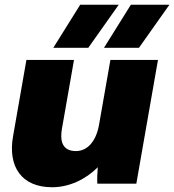

<svg xmlns="http://www.w3.org/2000/svg" viewBox="-20 -772 732 807"><path d="M199 15C271 15 340 -18 391 -69C389 -48 388 -21 389 0H553L644 -520H444L396 -246C384 -180 349 -137 299 -137C237 -137 233 -187 240 -229L291 -520H91L35 -200C12 -71 71 15 199 15ZM204 -571H351L479 -752H317ZM417 -571H564L692 -752H530Z"/></svg>

Font: Fixel Display Black
Style: Italic
Weight: 900
Italic angle: -10°
Designer: AlfaBravo + MacPaw
Foundry: Kyrylo Tkachov, Marchela Mozhyna, Serhii Makarenko, Maria Weinstein, Zakhar Kryvoshyya
Version: Version 1.210;Glyphs 3.2 (3217)